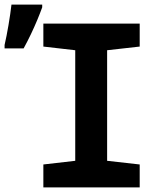

<svg xmlns="http://www.w3.org/2000/svg" viewBox="-59 -817 679 837"><path d="M130 0V-100L269 -116V-598L130 -614V-714H550V-614L408 -598V-116L550 -100V0ZM-39 -621Q-35 -639 -30.5 -661Q-26 -683 -22 -707.5Q-18 -732 -14.5 -755Q-11 -778 -9 -797H125V-785Q116 -760 103.5 -730Q91 -700 76 -668.5Q61 -637 44 -606H-39Z"/></svg>

Font: Noto Sans Mono
Style: Bold
Weight: 700
Designer: Monotype Design Team
Foundry: Monotype Imaging Inc.
Version: Version 2.014